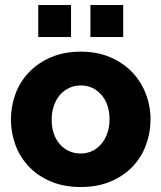

<svg xmlns="http://www.w3.org/2000/svg" viewBox="-20 -743 650 773"><path d="M134 -594V-723H266V-594ZM344 -594V-723H476V-594ZM305 10Q238 10 185.5 -12Q133 -34 97 -71.5Q61 -109 42.5 -158.5Q24 -208 24 -262Q24 -316 42.5 -365.5Q61 -415 97 -452.5Q133 -490 185.5 -512.5Q238 -535 305 -535Q372 -535 424 -512.5Q476 -490 512 -452.5Q548 -415 567 -365.5Q586 -316 586 -262Q586 -208 567.5 -158.5Q549 -109 513 -71.5Q477 -34 424.5 -12Q372 10 305 10ZM188 -262Q188 -200 221 -162.5Q254 -125 305 -125Q330 -125 351 -135Q372 -145 387.5 -163Q403 -181 412 -206.5Q421 -232 421 -262Q421 -324 388 -361.5Q355 -399 305 -399Q280 -399 258.5 -389Q237 -379 221.5 -361Q206 -343 197 -317.5Q188 -292 188 -262Z"/></svg>

Font: Boldmen
Style: Bold
Weight: 700
Designer: Matt McInerney, Pablo Impallari, Rodrigo Fuenzalida
Foundry: LIVING CONCEPT
Version: Version 1.000